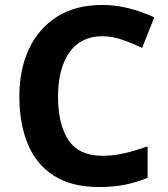

<svg xmlns="http://www.w3.org/2000/svg" viewBox="-20 -744 677 774"><path d="M393 -598Q306 -598 260 -533Q214 -468 214 -355Q214 -241 256.5 -178.5Q299 -116 393 -116Q437 -116 480.5 -126Q524 -136 575 -154V-27Q528 -8 482 1Q436 10 379 10Q269 10 197.5 -35.5Q126 -81 92 -163.5Q58 -246 58 -356Q58 -464 97 -547Q136 -630 210.5 -677Q285 -724 393 -724Q446 -724 499.5 -710.5Q553 -697 602 -674L553 -551Q513 -570 472.5 -584Q432 -598 393 -598Z"/></svg>

Font: Noto Sans Telugu
Style: Bold
Weight: 700
Designer: Jelle Bosma - Monotype Design Team
Foundry: Monotype Imaging Inc.
Version: Version 2.005; ttfautohint (v1.8.4.7-5d5b)